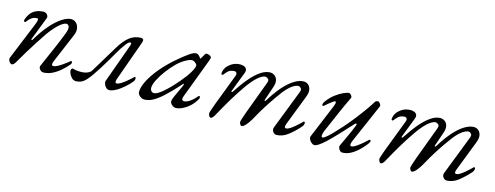

<svg xmlns="http://www.w3.org/2000/svg" viewBox="-21 -904 3601 1398"><g transform="rotate(15 1779.5 -204.5)"><path d="M63 16Q57 16 51.5 11.5Q46 7 42 0.5Q38 -6 36.5 -14Q35 -22 38 -28L154 -312Q172 -356 156 -356Q146 -356 135 -353.5Q124 -351 111 -341Q98 -331 82 -310Q78 -306 73.5 -306.5Q69 -307 67 -314Q67 -320 70.5 -329.5Q74 -339 79 -348.5Q84 -358 88 -364Q103 -387 128.5 -400Q154 -413 188 -414Q199 -414 208 -408.5Q217 -403 221.5 -393Q226 -383 221 -371L155 -201Q152 -194 156.5 -193Q161 -192 164 -197Q205 -267 247.5 -315.5Q290 -364 329 -389Q368 -414 398 -414Q419 -414 434.5 -399.5Q450 -385 454.5 -360.5Q459 -336 445 -304L353 -86Q338 -50 358 -50Q370 -50 387.5 -59Q405 -68 423 -80.5Q441 -93 454.5 -103.5Q468 -114 472 -118Q473 -119 473.5 -119Q474 -119 475 -119Q478 -119 480.5 -116.5Q483 -114 483 -110Q483 -102 479 -96Q453 -65 423.5 -40Q394 -15 362.5 -0.5Q331 14 299 14Q290 14 281 7.5Q272 1 267.5 -9Q263 -19 268 -30Q297 -97 326.5 -163.5Q356 -230 382 -297Q398 -338 393 -354.5Q388 -371 374 -372Q363 -373 348 -364.5Q333 -356 314 -338.5Q295 -321 273 -294Q261 -280 241 -250.5Q221 -221 196 -182.5Q171 -144 144.5 -100.5Q118 -57 94 -15Q85 1 78 8.5Q71 16 63 16Z M547 14Q528 14 515 1.5Q502 -11 495 -26.5Q488 -42 488 -51Q488 -56 491 -62.5Q494 -69 502 -69Q504 -69 506 -68.5Q508 -68 512 -66Q518 -65 529 -63Q540 -61 562 -61Q591 -61 612.5 -70Q634 -79 641 -92L763 -294Q798 -353 836 -383.5Q874 -414 926 -414Q930 -414 933.5 -412Q937 -410 939.5 -407Q942 -404 942 -401Q942 -397 941 -392Q940 -387 938 -380L830 -78Q820 -47 836 -47Q848 -47 865.5 -57.5Q883 -68 901 -82.5Q919 -97 931.5 -108.5Q944 -120 947 -123Q950 -126 951.5 -127Q953 -128 954 -128Q957 -128 959 -124Q961 -120 961 -115Q961 -111 958.5 -104Q956 -97 948 -88Q931 -68 911 -50Q891 -32 870.5 -17.5Q850 -3 830.5 5.5Q811 14 796 14Q782 14 771.5 3Q761 -8 756.5 -21.5Q752 -35 754 -42L862 -341Q864 -348 864 -354.5Q864 -361 858 -361Q844 -361 827 -338.5Q810 -316 797 -296Q792 -288 777.5 -263Q763 -238 743 -204Q723 -170 701 -134.5Q679 -99 658.5 -69.5Q638 -40 622 -23Q603 -2 584 6Q565 14 547 14Z M1061 14Q1049 14 1037 7.5Q1025 1 1017.5 -9Q1010 -19 1010 -30Q1010 -66 1034 -113.5Q1058 -161 1101 -213.5Q1144 -266 1200 -315Q1254 -362 1288 -385.5Q1322 -409 1338 -409Q1354 -409 1366 -395Q1380 -377 1378.5 -378.5Q1377 -380 1378 -380Q1380 -380 1381.5 -381.5Q1383 -383 1384 -386Q1398 -410 1401 -415Q1404 -420 1401 -416Q1407 -426 1413 -426Q1422 -426 1431 -423Q1440 -420 1445.5 -415Q1451 -410 1451 -405Q1451 -400 1444 -380L1332 -83Q1319 -49 1345 -49Q1363 -49 1388.5 -66.5Q1414 -84 1433 -109Q1435 -111 1437.5 -112.5Q1440 -114 1442 -114Q1446 -114 1447.5 -111.5Q1449 -109 1449 -103Q1449 -96 1435 -75.5Q1421 -55 1406 -40Q1378 -14 1349.5 0Q1321 14 1297 14Q1287 14 1277 8Q1267 2 1260.5 -7Q1254 -16 1254 -25Q1254 -36 1260 -48Q1256 -39 1259.5 -48Q1263 -57 1271.5 -76Q1280 -95 1290 -116Q1300 -137 1307 -153Q1312 -164 1311.5 -169.5Q1311 -175 1305 -168Q1244 -100 1200.5 -60Q1157 -20 1124 -3Q1091 14 1061 14ZM1117 -49Q1139 -49 1182.5 -85.5Q1226 -122 1281 -187Q1319 -231 1341 -268Q1363 -305 1363 -323Q1363 -331 1350 -342Q1344 -347 1337 -350Q1330 -353 1325 -353Q1307 -353 1275.5 -335Q1244 -317 1218 -292Q1185 -260 1155 -220Q1125 -180 1106.5 -143Q1088 -106 1088 -83Q1088 -68 1096 -58.5Q1104 -49 1117 -49Z M1562 17Q1557 17 1553 12Q1549 7 1546.5 0Q1544 -7 1544 -13Q1544 -18 1550.5 -37Q1557 -56 1567 -84L1659 -325Q1664 -338 1659 -347Q1654 -356 1642 -356Q1627 -356 1610.5 -349Q1594 -342 1570 -310Q1566 -306 1561.5 -306.5Q1557 -307 1555 -314Q1555 -320 1557 -329.5Q1559 -339 1563.5 -349Q1568 -359 1572 -364Q1589 -385 1613 -399Q1637 -413 1671 -414Q1685 -414 1698.5 -409.5Q1712 -405 1718.5 -393Q1725 -381 1717 -360L1660 -212Q1657 -205 1661.5 -204Q1666 -203 1669 -208Q1712 -274 1751.5 -320Q1791 -366 1827.5 -390Q1864 -414 1896 -414Q1915 -414 1930.5 -403Q1946 -392 1951.5 -370.5Q1957 -349 1946 -317L1910 -212Q1907 -205 1911.5 -204Q1916 -203 1919 -208Q1961 -277 2001.5 -322.5Q2042 -368 2080 -391Q2118 -414 2150 -414Q2169 -414 2184 -402Q2199 -390 2203.5 -366.5Q2208 -343 2194 -308L2108 -86Q2093 -50 2113 -50Q2125 -50 2142 -61Q2159 -72 2176.5 -87Q2194 -102 2207 -114.5Q2220 -127 2224 -131Q2225 -132 2225.5 -132Q2226 -132 2227 -132Q2230 -132 2232.5 -129.5Q2235 -127 2235 -123Q2235 -115 2231.5 -106.5Q2228 -98 2217 -87Q2184 -50 2143 -18Q2102 14 2055 14Q2047 14 2038.5 7.5Q2030 1 2025.5 -10Q2021 -21 2025 -32L2141 -331Q2149 -351 2140.5 -361Q2132 -371 2121 -372Q2105 -373 2078 -355.5Q2051 -338 2018 -297Q2003 -278 1976.5 -240Q1950 -202 1922.5 -158.5Q1895 -115 1875 -78Q1858 -46 1843 -25Q1828 -4 1816 6.5Q1804 17 1796 17Q1791 17 1787 12.5Q1783 8 1780.5 2Q1778 -4 1778 -10Q1778 -15 1784.5 -35.5Q1791 -56 1801 -84L1894 -334Q1903 -357 1892 -365.5Q1881 -374 1874 -375Q1858 -377 1831 -358.5Q1804 -340 1771 -299Q1759 -285 1741 -259Q1723 -233 1702.5 -201.5Q1682 -170 1662.5 -137.5Q1643 -105 1628 -78Q1602 -30 1588 -6.5Q1574 17 1562 17Z M2343 14Q2332 14 2320.5 4.5Q2309 -5 2303 -18Q2297 -31 2300 -39L2405 -292Q2412 -309 2414 -321Q2416 -333 2408 -333Q2403 -333 2391.5 -325Q2380 -317 2365.5 -305Q2351 -293 2336 -280Q2334 -278 2328.5 -279Q2323 -280 2323 -283Q2323 -287 2325 -294.5Q2327 -302 2335 -313Q2360 -347 2390.5 -370Q2421 -393 2448.5 -405.5Q2476 -418 2490 -418Q2495 -418 2501.5 -412.5Q2508 -407 2512 -399.5Q2516 -392 2512 -385Q2479 -317 2449 -247Q2419 -177 2389 -109Q2380 -89 2378 -72Q2376 -55 2386 -55Q2396 -55 2416 -72Q2436 -89 2461.5 -116Q2487 -143 2515 -174Q2553 -217 2588.5 -263Q2624 -309 2650 -346Q2676 -383 2684 -398Q2689 -408 2696 -411Q2703 -414 2709 -414Q2715 -414 2721 -408Q2727 -402 2730.5 -394Q2734 -386 2731 -380L2603 -86Q2595 -67 2596 -57Q2597 -47 2606 -47Q2619 -47 2640 -61Q2661 -75 2683 -93.5Q2705 -112 2720 -127Q2721 -128 2723 -128Q2726 -128 2729 -125.5Q2732 -123 2732 -119Q2732 -117 2731 -115Q2730 -113 2728.5 -110Q2727 -107 2724.5 -103Q2722 -99 2718.5 -94.5Q2715 -90 2710 -84Q2691 -60 2666 -37.5Q2641 -15 2612.5 -0.5Q2584 14 2552 14Q2539 14 2528.5 -3Q2518 -20 2524 -33Q2538 -63 2554 -97Q2570 -131 2582.5 -160Q2595 -189 2600 -203Q2605 -215 2599 -216Q2593 -217 2588 -211Q2536 -154 2496 -111.5Q2456 -69 2426.5 -41.5Q2397 -14 2376.5 0Q2356 14 2343 14Z M2845 17Q2840 17 2836 12Q2832 7 2829.5 0Q2827 -7 2827 -13Q2827 -18 2833.5 -37Q2840 -56 2850 -84L2942 -325Q2947 -338 2942 -347Q2937 -356 2925 -356Q2910 -356 2893.5 -349Q2877 -342 2853 -310Q2849 -306 2844.5 -306.5Q2840 -307 2838 -314Q2838 -320 2840 -329.5Q2842 -339 2846.5 -349Q2851 -359 2855 -364Q2872 -385 2896 -399Q2920 -413 2954 -414Q2968 -414 2981.5 -409.5Q2995 -405 3001.5 -393Q3008 -381 3000 -360L2943 -212Q2940 -205 2944.5 -204Q2949 -203 2952 -208Q2995 -274 3034.5 -320Q3074 -366 3110.5 -390Q3147 -414 3179 -414Q3198 -414 3213.5 -403Q3229 -392 3234.5 -370.5Q3240 -349 3229 -317L3193 -212Q3190 -205 3194.5 -204Q3199 -203 3202 -208Q3244 -277 3284.5 -322.5Q3325 -368 3363 -391Q3401 -414 3433 -414Q3452 -414 3467 -402Q3482 -390 3486.5 -366.5Q3491 -343 3477 -308L3391 -86Q3376 -50 3396 -50Q3408 -50 3425 -61Q3442 -72 3459.5 -87Q3477 -102 3490 -114.5Q3503 -127 3507 -131Q3508 -132 3508.5 -132Q3509 -132 3510 -132Q3513 -132 3515.5 -129.5Q3518 -127 3518 -123Q3518 -115 3514.5 -106.5Q3511 -98 3500 -87Q3467 -50 3426 -18Q3385 14 3338 14Q3330 14 3321.5 7.5Q3313 1 3308.5 -10Q3304 -21 3308 -32L3424 -331Q3432 -351 3423.5 -361Q3415 -371 3404 -372Q3388 -373 3361 -355.5Q3334 -338 3301 -297Q3286 -278 3259.5 -240Q3233 -202 3205.5 -158.5Q3178 -115 3158 -78Q3141 -46 3126 -25Q3111 -4 3099 6.5Q3087 17 3079 17Q3074 17 3070 12.5Q3066 8 3063.5 2Q3061 -4 3061 -10Q3061 -15 3067.5 -35.5Q3074 -56 3084 -84L3177 -334Q3186 -357 3175 -365.5Q3164 -374 3157 -375Q3141 -377 3114 -358.5Q3087 -340 3054 -299Q3042 -285 3024 -259Q3006 -233 2985.5 -201.5Q2965 -170 2945.5 -137.5Q2926 -105 2911 -78Q2885 -30 2871 -6.5Q2857 17 2845 17Z"/></g></svg>

Font: EB Garamond
Style: Italic
Weight: 400
Italic angle: -17.2°
Designer: Georg Duffner and Octavio Pardo
Foundry: Georg Duffner
Version: Version 1.001